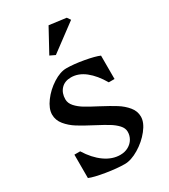

<svg xmlns="http://www.w3.org/2000/svg" viewBox="-272 -1270 1244 1415"><g transform="rotate(-30 350.0 -562.5)"><path d="M308 -338Q233 -377 186.5 -406Q140 -435 107.5 -474.5Q75 -514 75 -562Q75 -612 117.5 -669.5Q160 -727 222 -766.5Q284 -806 336 -806Q399 -806 482.5 -791Q566 -776 605 -759V-560H556Q509 -641 452 -686Q395 -731 332 -731Q278 -731 247 -697.5Q216 -664 216 -611Q216 -578 241.5 -549.5Q267 -521 305 -498Q343 -475 407 -442Q483 -402 527.5 -374Q572 -346 603.5 -308Q635 -270 635 -223Q635 -173 589.5 -115.5Q544 -58 478 -18.5Q412 21 358 21Q292 21 201 6Q110 -9 70 -26V-225H119Q169 -144 232.5 -99Q296 -54 363 -54Q403 -54 433 -71Q463 -88 479 -115.5Q495 -143 495 -175Q495 -206 470 -233Q445 -260 408 -282.5Q371 -305 308 -338ZM546 -1098 319 -929 275 -950 382 -1146 526 -1127Z"/></g></svg>

Font: Inknut Antiqua Medium
Style: Regular
Weight: 500
Designer: Claus Eggers Sørensen
Foundry: Claus Eggers Sørensen
Version: Version 1.003; ttfautohint (v1.8.2) -l 8 -r 50 -G 200 -x 14 